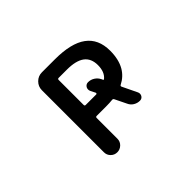

<svg xmlns="http://www.w3.org/2000/svg" viewBox="-141 -1029 1283 1283"><g transform="rotate(-45 500.0 -388.0)"><path d="M271.5 -84V-669.9Q271.5 -705.1 296.4 -730Q321.3 -754.9 356.4 -754.9H478.5Q631.8 -754.9 706.1 -700.2Q781.2 -645.5 781.2 -534.2Q781.2 -453.1 750 -398.4Q721.7 -349.6 668.9 -323.2Q661.1 -319.3 665 -310.5L715.8 -205.1Q718.8 -197.3 718.8 -190.4Q718.8 -181.6 713.9 -172.9Q704.1 -157.2 685.5 -157.2Q661.1 -157.2 640.6 -169.9Q620.1 -182.6 610.4 -205.1L571.3 -285.2Q567.4 -293.9 557.6 -293Q532.2 -290 497.1 -290H409.2Q399.4 -290 399.4 -280.3V-84Q399.4 -57.6 380.4 -39.1Q361.3 -20.5 335 -20.5Q308.6 -20.5 290 -39.1Q271.5 -57.6 271.5 -84ZM487.3 -393.6Q499 -393.6 508.8 -393.6Q512.7 -394.5 514.2 -397.5Q515.6 -400.4 514.6 -403.3L496.1 -440.4Q493.2 -448.2 493.2 -456.1Q493.2 -464.8 498 -473.6Q508.8 -490.2 527.3 -490.2Q552.7 -490.2 573.7 -476.6Q594.7 -462.9 605.5 -440.4L609.4 -431.6Q613.3 -424.8 618.2 -429.7Q655.3 -460 655.3 -524.4Q655.3 -586.9 614.3 -618.2Q572.3 -649.4 487.3 -649.4H409.2Q399.4 -649.4 399.4 -639.6V-403.3Q399.4 -393.6 409.2 -393.6Z"/></g></svg>

Font: Rounded-X Mgen+ 2m medium
Style: Regular
Weight: 500
Designer: [Source Han Sans]
Ryoko NISHIZUKA  (kana & ideographs); Paul D. Hunt (Latin, Greek & Cyrillic); Wenlong ZHANG  (bopomofo
Version: Version 1.059.20150602